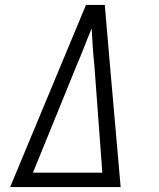

<svg xmlns="http://www.w3.org/2000/svg" viewBox="-20 -755 640 775"><path d="M21 0 327 -735H403L424 -490L467 0ZM113 -58H393L361 -490Q357 -527 354.5 -564.5Q352 -602 350 -640Q334 -602 319.5 -564.5Q305 -527 289 -490Z"/></svg>

Font: Iosevka HT Light Extended
Style: Italic
Weight: 300
Width: 7
Italic angle: -9°
Monospace: yes
Designer: Belleve Invis
Foundry: Belleve Invis
Version: Version 32.3.0; ttfautohint (v1.8.4)